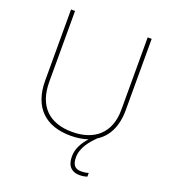

<svg xmlns="http://www.w3.org/2000/svg" viewBox="-163 -833 1039 1170"><g transform="rotate(20 356.0 -248.5)"><path d="M431 122C431 57 478 6 513 -30C579 -71 618 -144 618 -252V-714H592V-244C592 -92 498 -15 356 -15C207 -15 121 -96 121 -256V-714H95V-254C95 -81 190 10 355 10C396 10 433 4 466 -7C430 33 406 76 406 126C406 191 441 217 487 217C508 217 526 213 537 209V185C526 189 508 192 489 192C450 192 431 171 431 122Z"/></g></svg>

Font: Noto Sans Canadian Aboriginal Thin
Style: Regular
Weight: 100
Designer: Monotype Design Team, Typotheque's Kevin King
Foundry: Monotype Imaging Inc.
Version: Version 2.004